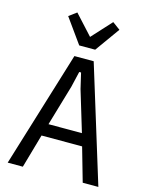

<svg xmlns="http://www.w3.org/2000/svg" viewBox="-137 -1031 860 1115"><g transform="rotate(15 293.0 -473.5)"><path d="M472 0 414 -203H170L112 0H21L235 -698H351L566 0ZM319 -522 297 -616H286L264 -522L192 -277H393ZM246 -765 140 -913 186 -947 294 -829 402 -947 448 -913 342 -765Z"/></g></svg>

Font: IBM Plex Sans Cond Text
Style: Regular
Weight: 450
Width: 3
Designer: Mike Abbink, Paul van der Laan, Pieter van Rosmalen
Foundry: Bold Monday
Version: Version 1.3